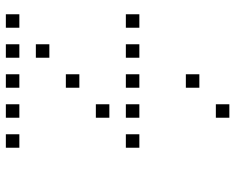

<svg xmlns="http://www.w3.org/2000/svg" viewBox="-92 -720 785 640"><g transform="rotate(90 300.0 -400.5)"><path d="M329 -773Q328 -773 328 -773Q328 -773 328 -772V-729Q328 -728 328 -728Q328 -728 329 -728H372Q373 -728 373 -728Q373 -728 373 -729V-772Q373 -773 373 -773Q373 -773 372 -773ZM229 -673Q228 -673 228 -673Q228 -673 228 -672V-629Q228 -628 228 -628Q228 -628 229 -628H272Q273 -628 273 -628Q273 -628 273 -629V-672Q273 -673 273 -673Q273 -673 272 -673ZM29 -473Q28 -473 28 -473Q28 -473 28 -472V-429Q28 -428 28 -428Q28 -428 29 -428H72Q73 -428 73 -428Q73 -428 73 -429V-472Q73 -473 73 -473Q73 -473 72 -473ZM129 -473Q128 -473 128 -473Q128 -473 128 -472V-429Q128 -428 128 -428Q128 -428 129 -428H172Q173 -428 173 -428Q173 -428 173 -429V-472Q173 -473 173 -473Q173 -473 172 -473ZM229 -473Q228 -473 228 -473Q228 -473 228 -472V-429Q228 -428 228 -428Q228 -428 229 -428H272Q273 -428 273 -428Q273 -428 273 -429V-472Q273 -473 273 -473Q273 -473 272 -473ZM329 -473Q328 -473 328 -473Q328 -473 328 -472V-429Q328 -428 328 -428Q328 -428 329 -428H372Q373 -428 373 -428Q373 -428 373 -429V-472Q373 -473 373 -473Q373 -473 372 -473ZM429 -473Q428 -473 428 -473Q428 -473 428 -472V-429Q428 -428 428 -428Q428 -428 429 -428H472Q473 -428 473 -428Q473 -428 473 -429V-472Q473 -473 473 -473Q473 -473 472 -473ZM329 -373Q328 -373 328 -373Q328 -373 328 -372V-329Q328 -328 328 -328Q328 -328 329 -328H372Q373 -328 373 -328Q373 -328 373 -329V-372Q373 -373 373 -373Q373 -373 372 -373ZM229 -273Q228 -273 228 -273Q228 -273 228 -272V-229Q228 -228 228 -228Q228 -228 229 -228H272Q273 -228 273 -228Q273 -228 273 -229V-272Q273 -273 273 -273Q273 -273 272 -273ZM129 -173Q128 -173 128 -173Q128 -173 128 -172V-129Q128 -128 128 -128Q128 -128 129 -128H172Q173 -128 173 -128Q173 -128 173 -129V-172Q173 -173 173 -173Q173 -173 172 -173ZM29 -73Q28 -73 28 -73Q28 -73 28 -72V-29Q28 -28 28 -28Q28 -28 29 -28H72Q73 -28 73 -28Q73 -28 73 -29V-72Q73 -73 73 -73Q73 -73 72 -73ZM129 -73Q128 -73 128 -73Q128 -73 128 -72V-29Q128 -28 128 -28Q128 -28 129 -28H172Q173 -28 173 -28Q173 -28 173 -29V-72Q173 -73 173 -73Q173 -73 172 -73ZM229 -73Q228 -73 228 -73Q228 -73 228 -72V-29Q228 -28 228 -28Q228 -28 229 -28H272Q273 -28 273 -28Q273 -28 273 -29V-72Q273 -73 273 -73Q273 -73 272 -73ZM329 -73Q328 -73 328 -73Q328 -73 328 -72V-29Q328 -28 328 -28Q328 -28 329 -28H372Q373 -28 373 -28Q373 -28 373 -29V-72Q373 -73 373 -73Q373 -73 372 -73ZM429 -73Q428 -73 428 -73Q428 -73 428 -72V-29Q428 -28 428 -28Q428 -28 429 -28H472Q473 -28 473 -28Q473 -28 473 -29V-72Q473 -73 473 -73Q473 -73 472 -73Z"/></g></svg>

Font: Doto Light
Style: Regular
Weight: 300
Monospace: yes
Version: Version 1.000